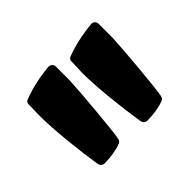

<svg xmlns="http://www.w3.org/2000/svg" viewBox="-80 -848 544 544"><g transform="rotate(-45 191.5 -576.0)"><path d="M341.8 -715.3C341.8 -723.1 335.4 -729.5 328.1 -729.5H326.7C289.1 -726.1 253.4 -718.3 220.7 -706.1C214.8 -704.1 211.9 -699.7 211.9 -693.4V-686L210.4 -649.4C210.4 -593.3 220.2 -502.9 230.5 -437.5C231.9 -429.2 236.8 -423.3 246.1 -423.3C269 -423.3 295.4 -427.2 313.5 -434.6C319.8 -437 320.8 -441.4 322.3 -447.3C328.1 -481 339.8 -613.3 341.8 -659.7ZM170.4 -715.3C170.4 -723.1 164.1 -729.5 156.2 -729.5H154.8C116.7 -726.1 81.5 -718.3 49.3 -706.1C43 -704.1 40 -699.7 40 -693.4V-686L39.1 -649.4C39.1 -593.3 48.8 -502.9 59.1 -437.5C60.5 -429.2 65.9 -423.3 74.2 -423.3C97.7 -423.3 124 -427.2 142.1 -434.6C148.4 -437 149.4 -441.4 150.9 -447.3C156.7 -481 168.5 -613.3 170.4 -659.7Z"/></g></svg>

Font: QTS-Omar 
Style: Regular
Weight: 400
Designer: Mohammed Abd El khaliq
Foundry: QafType Studio
Version: Version 1.001